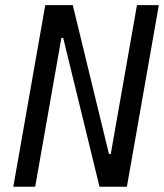

<svg xmlns="http://www.w3.org/2000/svg" viewBox="-20 -713 626 733"><path d="M359.9 0H464.4L586.4 -693.4H502.9L402.8 -125H396L257.8 -693.4H152.8L30.8 0H114.3L214.4 -568.4H221.2Z"/></svg>

Font: Cascadia Code SemiLight
Style: Italic
Weight: 350
Italic angle: -10°
Monospace: yes
Designer: Aaron Bell
Foundry: Saja Typeworks
Version: Version 2404.023